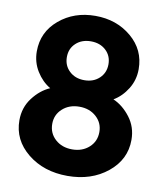

<svg xmlns="http://www.w3.org/2000/svg" viewBox="-84 -810 756 891"><g transform="rotate(10 294.0 -365.0)"><path d="M558 -204Q558 -111 482 -49.5Q406 12 294 12Q182 12 106 -49.5Q30 -111 30 -204Q30 -264 64.5 -309.5Q99 -355 145 -375Q106 -398 80 -440Q54 -482 54 -533Q54 -624 124 -683Q194 -742 294 -742Q394 -742 464 -683Q534 -624 534 -533Q534 -482 508 -440Q482 -398 443 -375Q489 -355 523.5 -309.5Q558 -264 558 -204ZM364.5 -596.5Q337 -622 294 -622Q251 -622 223.5 -596.5Q196 -571 196 -531Q196 -491 223.5 -465Q251 -439 294 -439Q337 -439 364.5 -465Q392 -491 392 -531Q392 -571 364.5 -596.5ZM183 -214Q183 -170 214.5 -141.5Q246 -113 294 -113Q342 -113 373.5 -141.5Q405 -170 405 -214Q405 -257 373.5 -285.5Q342 -314 294 -314Q246 -314 214.5 -285.5Q183 -257 183 -214Z"/></g></svg>

Font: Freely
Style: Bold
Weight: 700
Designer: Kris Sowersby
Foundry: Klim Type Foundry
Version: Version 1.006;hotconv 1.0.113;makeotfexe 2.5.65598;200799169